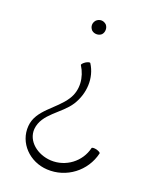

<svg xmlns="http://www.w3.org/2000/svg" viewBox="-150 -724 794 984"><g transform="rotate(20 247.0 -231.5)"><path d="M267 -600C267 -610 264 -619 257 -627C249 -634 240 -638 230 -638C220 -638 211 -634 203 -627C196 -619 192 -610 192 -600C192 -590 196 -581 203 -573C211 -566 220 -563 230 -563C240 -563 249 -566 257 -573C264 -581 267 -590 267 -600ZM209 -387C244 -332 250 -263 215 -209C168 -135 70 -92 63 -2C55 92 132 170 229 175C335 181 430 109 454 6C455 1 445 -4 432 -8C418 -11 407 -10 406 -6C387 74 313 129 231 125C157 121 92 70 97 2C105 -84 200 -121 245 -191C288 -259 294 -346 251 -413C249 -417 237 -414 226 -407C214 -399 207 -390 209 -387Z"/></g></svg>

Font: Nupuram Thin
Style: Regular
Weight: 100
Designer: Santhosh Thottingal (santhosh.thottingal@gmail.com)
Foundry: SMC
Version: Version 1.000